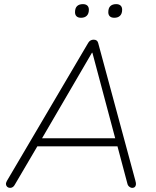

<svg xmlns="http://www.w3.org/2000/svg" viewBox="-20 -903 756 929"><path d="M29 6Q21 6 15.5 1.5Q10 -3 9 -10.5Q8 -18 13 -27L407 -696Q412 -704 418.5 -707.5Q425 -711 433 -711Q442 -711 447.5 -707Q453 -703 455 -695L635 -29Q639 -16 637.5 -8.5Q636 -1 631.5 2.5Q627 6 620 6Q612 6 605 0Q598 -6 596 -16L546 -204L570 -195H134L166 -204L52 -10Q48 -2 42 2Q36 6 29 6ZM425 -648 180 -228 157 -234H559L539 -228L427 -648ZM533 -817Q519 -817 511.5 -824Q504 -831 504 -844Q504 -864 514 -873.5Q524 -883 542 -883Q556 -883 563.5 -876Q571 -869 571 -856Q571 -837 561 -827Q551 -817 533 -817ZM372 -817Q358 -817 350.5 -824Q343 -831 343 -844Q343 -864 353 -873.5Q363 -883 381 -883Q395 -883 402.5 -876Q410 -869 410 -856Q410 -837 400 -827Q390 -817 372 -817Z"/></svg>

Font: Nunito ExtraLight ExtraLight
Style: Italic
Weight: 250
Italic angle: -9°
Version: Version 3.602